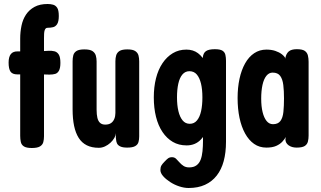

<svg xmlns="http://www.w3.org/2000/svg" viewBox="-20 -730 1605 960"><path d="M139 10Q112 10 99.5 2Q87 -6 84 -20.5Q81 -35 81 -51V-537Q81 -570 87.5 -601.5Q94 -633 110 -657Q126 -681 152.5 -695.5Q179 -710 218 -710Q233 -710 245.5 -706.5Q258 -703 266 -691Q274 -679 274 -650Q274 -623 266 -610Q258 -597 245 -594Q232 -591 217 -591Q212 -591 208.5 -587.5Q205 -584 203 -577.5Q201 -571 200.5 -561Q200 -551 200 -539V-49Q200 -33 196.5 -19.5Q193 -6 180 2Q167 10 139 10ZM70 -473 151 -472 222 -476Q239 -477 252.5 -473.5Q266 -470 274 -457Q282 -444 282 -416Q282 -390 275 -377Q268 -364 256 -360.5Q244 -357 227 -357L151 -359L67 -358Q42 -358 32.5 -372Q23 -386 23 -417Q23 -446 34.5 -460Q46 -474 70 -473Z M474 9Q439 9 414 -3.5Q389 -16 373.5 -40.5Q358 -65 350.5 -100.5Q343 -136 343 -183V-424Q343 -440 346.5 -453.5Q350 -467 362.5 -475Q375 -483 402 -483Q430 -483 442.5 -474.5Q455 -466 459 -452.5Q463 -439 463 -423V-182Q463 -157 467 -140.5Q471 -124 480.5 -115.5Q490 -107 506 -107Q524 -107 535 -114.5Q546 -122 551.5 -135.5Q557 -149 557 -165V-424Q557 -440 561 -453.5Q565 -467 577.5 -475Q590 -483 617 -483Q644 -483 656.5 -474.5Q669 -466 672.5 -452.5Q676 -439 676 -423V-48Q676 -33 672.5 -20Q669 -7 656 0.5Q643 8 616 8Q593 8 581 2Q569 -4 565 -13Q561 -22 560.5 -31Q560 -40 559 -44L560 -64Q559 -53 551.5 -40Q544 -27 532 -16Q520 -5 505 2Q490 9 474 9Z M923 210Q901 210 876.5 202Q852 194 830.5 180Q809 166 795.5 150.5Q782 135 782 120Q782 106 787 97.5Q792 89 802 79Q812 68 820 62Q828 56 840 56Q852 56 860 63.5Q868 71 877 81.5Q886 92 897.5 99.5Q909 107 926 107Q948 107 962 97Q976 87 983 69Q990 51 992.5 26Q995 1 995 -28L994 -442Q996 -465 1010 -474.5Q1024 -484 1054 -484Q1081 -484 1092.5 -476.5Q1104 -469 1107 -455.5Q1110 -442 1110 -426V-21Q1110 33 1098.5 75.5Q1087 118 1063.5 148Q1040 178 1005 194Q970 210 923 210ZM913 -3Q874 -3 844 -20.5Q814 -38 792.5 -70Q771 -102 760 -146Q749 -190 749 -243Q749 -295 760 -338.5Q771 -382 792.5 -414Q814 -446 844 -464Q874 -482 912 -482Q946 -482 970 -464Q994 -446 1009 -414Q1024 -382 1031.5 -338Q1039 -294 1039 -242Q1039 -171 1026 -117Q1013 -63 985 -33Q957 -3 913 -3ZM929 -111Q951 -111 965 -128Q979 -145 985.5 -174.5Q992 -204 992 -243Q992 -283 985 -312Q978 -341 964 -357.5Q950 -374 927 -374Q906 -374 892 -357.5Q878 -341 871.5 -311.5Q865 -282 865 -243Q865 -204 872 -174.5Q879 -145 893 -128Q907 -111 929 -111Z M1463 8Q1439 8 1423 -3.5Q1407 -15 1407 -34L1409 -45Q1403 -34 1391.5 -21.5Q1380 -9 1361 -0.5Q1342 8 1312 8Q1277 8 1250.5 -10.5Q1224 -29 1205.5 -62.5Q1187 -96 1177.5 -141Q1168 -186 1168 -240Q1168 -292 1177.5 -336Q1187 -380 1205.5 -413Q1224 -446 1251 -464Q1278 -482 1312 -482Q1337 -482 1356.5 -475.5Q1376 -469 1389.5 -458.5Q1403 -448 1409 -435L1407 -441Q1411 -462 1424 -473Q1437 -484 1464 -484Q1492 -484 1504 -475.5Q1516 -467 1519.5 -452.5Q1523 -438 1523 -421V-52Q1523 -36 1519.5 -22Q1516 -8 1503.5 0Q1491 8 1463 8ZM1345 -109Q1370 -109 1382 -125Q1394 -141 1397 -170.5Q1400 -200 1400 -238Q1400 -276 1396.5 -305Q1393 -334 1381 -350.5Q1369 -367 1343 -367Q1325 -367 1312 -351Q1299 -335 1292.5 -305.5Q1286 -276 1286 -237Q1286 -198 1293 -169.5Q1300 -141 1313 -125Q1326 -109 1345 -109Z"/></svg>

Font: Fredoka Condensed Medium
Style: Regular
Weight: 500
Width: 3
Designer: Ben Nathan
Foundry: Milena B. Brandão, Ben Nathan
Version: Version 2.001